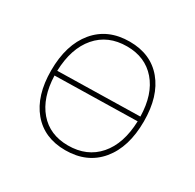

<svg xmlns="http://www.w3.org/2000/svg" viewBox="-110 -577 713 702"><g transform="rotate(30 247.0 -226.0)"><path d="M243 5Q154 5 103.5 -55.5Q53 -116 53 -222Q53 -331 105.5 -394Q158 -457 250 -457Q339 -457 389.5 -396.5Q440 -336 440 -230Q440 -121 387.5 -58Q335 5 243 5ZM250 -437Q170 -437 123 -382.5Q76 -328 73 -232L420 -239Q418 -332 372.5 -384.5Q327 -437 250 -437ZM243 -15Q323 -15 370 -69Q417 -123 420 -219L73 -212Q76 -120 121 -67.5Q166 -15 243 -15Z"/></g></svg>

Font: Alegreya Sans Thin
Style: Regular
Weight: 100
Designer: Juan Pablo del Peral
Foundry: Huerta Tipografica
Version: Version 2.007